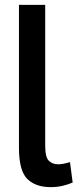

<svg xmlns="http://www.w3.org/2000/svg" viewBox="-20 -760 319 790"><path d="M166 -740V-161Q166 -113 181 -98.5Q196 -84 219 -84Q239 -84 268 -93L279 -9Q261 -1 238 4.5Q215 10 189 10Q126 10 92 -24Q58 -58 58 -152V-740Z"/></svg>

Font: Georama Medium
Style: Regular
Weight: 500
Designer: Jean-Baptiste Levee
Foundry: Production Type
Version: Version 1.000